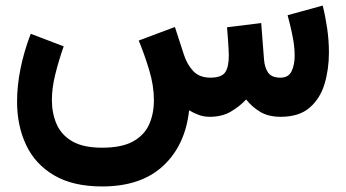

<svg xmlns="http://www.w3.org/2000/svg" viewBox="-20 -421 1246 692"><path d="M736.3 0Q713.9 0 695.6 -7.1Q677.2 -14.2 661.6 -23.4Q647.9 102.5 568.1 176.8Q488.3 251 348.1 251Q243.2 251 175 210.9Q106.9 170.9 74.2 101.6Q41.5 32.2 41.5 -54.7Q41.5 -112.8 54.2 -175Q66.9 -237.3 90.8 -299.3L209.5 -253.9Q191.4 -202.1 179.2 -152.8Q167 -103.5 167 -60.5Q167 -13.7 183.6 25.4Q200.2 64.5 239.7 87.9Q279.3 111.3 348.1 111.3Q418.5 111.3 459.2 88.9Q500 66.4 517.3 27.8Q534.7 -10.7 534.7 -59.6Q534.7 -112.3 517.8 -168.2Q501 -224.1 480 -274.9L610.4 -323.7L643.1 -223.1Q654.3 -189 676 -165.3Q697.8 -141.6 737.3 -141.1Q777.8 -141.1 791.3 -159.9Q804.7 -178.7 804.7 -221.7Q804.7 -228.5 803.7 -245.8Q802.7 -263.2 801.3 -284.2Q799.8 -305.2 798.3 -322.8L921.4 -337.9L931.6 -206.1Q934.1 -176.3 946.8 -158.7Q959.5 -141.1 990.7 -141.1Q1020 -141.1 1031 -164.3Q1042 -187.5 1042 -219.7Q1042 -247.6 1036.9 -277.1Q1031.7 -306.6 1025.6 -330.8Q1019.5 -355 1016.6 -366.2L1143.1 -400.9Q1152.8 -362.3 1159.2 -318.6Q1165.5 -274.9 1165.5 -231.9Q1165.5 -171.4 1149.7 -118.4Q1133.8 -65.4 1095.7 -32.7Q1057.6 0 991.7 0Q947.3 0 917.5 -18.1Q887.7 -36.1 867.2 -62.5Q842.3 -36.1 810.8 -18.1Q779.3 0 736.3 0Z"/></svg>

Font: Vazirmatn UI FD ExtraBold
Style: Regular
Weight: 800
Designer: Saber Rastikerdar
Foundry: Saber Rastikerdar
Version: Version 33.003